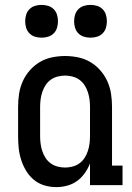

<svg xmlns="http://www.w3.org/2000/svg" viewBox="-20 -757 540 785"><path d="M210 8Q185 8 161.5 1Q138 -6 119 -21.5Q100 -37 87 -58.5Q74 -80 66.5 -103.5Q59 -127 56.5 -151Q54 -175 54 -200V-320Q54 -347 58 -373.5Q62 -400 73 -424.5Q84 -449 102 -469.5Q120 -490 143 -503.5Q166 -517 192.5 -522.5Q219 -528 246 -528Q273 -528 299.5 -522.5Q326 -517 349 -503.5Q372 -490 390 -469.5Q408 -449 419 -424.5Q430 -400 434 -373.5Q438 -347 438 -320V-80H481V0H348V-89Q340 -68 326.5 -49Q313 -30 295 -17Q277 -4 255 2Q233 8 210 8ZM246 -72Q261 -72 276.5 -76Q292 -80 304.5 -89Q317 -98 325.5 -111Q334 -124 339 -139Q344 -154 346 -169.5Q348 -185 348 -200V-320Q348 -335 346 -350.5Q344 -366 339 -381Q334 -396 325.5 -409Q317 -422 304.5 -431Q292 -440 276.5 -444Q261 -448 246 -448Q231 -448 215.5 -444Q200 -440 187.5 -431Q175 -422 166.5 -409Q158 -396 153 -381Q148 -366 146 -350.5Q144 -335 144 -320V-200Q144 -185 146 -169.5Q148 -154 153 -139Q158 -124 166.5 -111Q175 -98 187.5 -89Q200 -80 215.5 -76Q231 -72 246 -72ZM350 -603Q336 -603 323 -607Q310 -611 300.5 -620.5Q291 -630 287 -643Q283 -656 283 -670Q283 -684 287 -697Q291 -710 300.5 -719.5Q310 -729 323 -733Q336 -737 350 -737Q364 -737 377 -733Q390 -729 399.5 -719.5Q409 -710 413 -697Q417 -684 417 -670Q417 -656 413 -643Q409 -630 399.5 -620.5Q390 -611 377 -607Q364 -603 350 -603ZM150 -603Q136 -603 123 -607Q110 -611 100.5 -620.5Q91 -630 87 -643Q83 -656 83 -670Q83 -684 87 -697Q91 -710 100.5 -719.5Q110 -729 123 -733Q136 -737 150 -737Q164 -737 177 -733Q190 -729 199.5 -719.5Q209 -710 213 -697Q217 -684 217 -670Q217 -656 213 -643Q209 -630 199.5 -620.5Q190 -611 177 -607Q164 -603 150 -603Z"/></svg>

Font: Iosevka Bendy Medium
Style: Regular
Weight: 500
Monospace: yes
Designer: Belleve Invis
Foundry: Belleve Invis
Version: Version 30.1.2